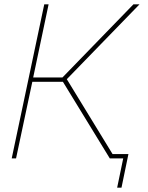

<svg xmlns="http://www.w3.org/2000/svg" viewBox="-20 -730 684 885"><path d="M520 135 548 0H486L490 -20H572L540 135ZM34 0 184 -710H204L133 -373H268L595 -710H623L288 -365L511 0H486L270 -353H129L54 0Z"/></svg>

Font: Raleway Thin
Style: Italic
Weight: 100
Italic angle: -12°
Designer: Matt McInerney, Pablo Impallari, Rodrigo Fuenzalida
Foundry: Matt McInerney, Pablo Impallari, Rodrigo Fuenzalida
Version: Version 4.026